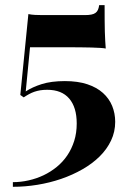

<svg xmlns="http://www.w3.org/2000/svg" viewBox="-20 -575 499 743"><path d="M384.8 -555.2Q384.8 -522 385 -497.1Q385.3 -472.2 385.7 -452.4Q386.2 -432.6 387.2 -417Q388.2 -401.4 389.2 -387.2Q382.8 -388.7 368.2 -389.6Q353.5 -390.6 334.2 -391.1Q314.9 -391.6 293 -391.8Q271 -392.1 250 -392.1H96.2L79.6 -221.2Q104.5 -237.8 141.4 -249.5Q178.2 -261.2 231 -261.2Q281.2 -261.2 317.9 -249Q354.5 -236.8 378.4 -215.3Q402.3 -193.8 414.1 -165Q425.8 -136.2 425.8 -103.5Q425.8 -64.9 409.7 -31Q393.6 2.9 365.2 30.8Q336.9 58.6 298.8 80.3Q260.7 102.1 216.8 117.2Q172.9 132.3 125 140.1Q77.1 147.9 29.8 147.9V129.9Q60.5 129.9 90.8 123Q121.1 116.2 148.4 103.3Q175.8 90.3 199.5 71Q223.1 51.8 240.2 26.6Q257.3 1.5 267.1 -29.5Q276.9 -60.5 276.9 -97.2Q276.9 -159.7 247.8 -193.6Q218.8 -227.5 162.6 -227.5Q147.9 -227.5 136 -225.6Q124 -223.6 113.3 -220Q102.5 -216.3 92.3 -210.7Q82 -205.1 71.8 -198.2L58.6 -207.5L89.8 -520.5Q101.1 -518.1 115.5 -517.3Q129.9 -516.6 144 -516.6H308.6Q323.2 -516.6 333.3 -518.6Q343.3 -520.5 349.6 -525.1Q356 -529.8 359.1 -537.1Q362.3 -544.4 363.8 -555.2Z"/></svg>

Font: SVN-Playfair Display
Style: Bold
Weight: 700
Designer: Claus Eggers Sørensen
Foundry: Claus Eggers Sørensen
Version: Version 1.004;PS 001.004;hotconv 1.0.70;makeotf.lib2.5.58329